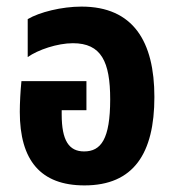

<svg xmlns="http://www.w3.org/2000/svg" viewBox="-20 -549 526 582"><path d="M236 13C385 13 448 -84 448 -255C448 -423 384 -529 227 -529C167 -529 99 -512 64 -491V-376C95 -398 154 -418 201 -418C287 -418 314 -362 314 -248C314 -127 286 -90 235 -90C189 -90 167 -123 167 -202V-215H242V-303H45C42 -275 40 -235 40 -210C40 -63 103 13 236 13Z"/></svg>

Font: Noto Sans Thai UI ExtCond
Style: Bold
Weight: 700
Width: 2
Designer: Monotype Design Team
Foundry: Monotype Imaging Inc.
Version: Version 2.000